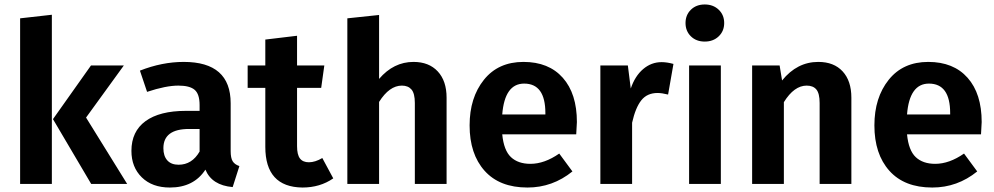

<svg xmlns="http://www.w3.org/2000/svg" viewBox="-20 -823 4447 859"><path d="M365 -297 549 0H388L217 -290L387 -530H534ZM212 0H70V-741L212 -757Z M779 -86Q839 -86 873 -145V-246H826Q711 -246 711 -160Q711 -125 728.5 -105.5Q746 -86 779 -86ZM1012 -361V-147Q1012 -116 1021 -101.5Q1030 -87 1051 -80L1021 14Q928 6 899 -64Q847 16 740 16Q661 16 614.5 -29.5Q568 -75 568 -148Q568 -235 631 -281Q694 -327 812 -327H873V-353Q873 -402 851 -421Q829 -440 778 -440Q722 -440 638 -412L606 -507Q705 -546 802 -546Q1012 -546 1012 -361Z M1422 -116 1471 -25Q1412 16 1333 16Q1167 14 1167 -166V-430H1088V-530H1167V-646L1309 -663V-530H1431L1417 -430H1309V-169Q1309 -131 1322 -114Q1335 -97 1362 -97Q1390 -97 1422 -116Z M1830 -546Q1899 -546 1938.5 -503.5Q1978 -461 1978 -386V0H1836V-362Q1836 -405 1821 -422.5Q1806 -440 1778 -440Q1722 -440 1676 -367V0H1534V-741L1676 -756V-470Q1741 -546 1830 -546Z M2420 -311V-317Q2420 -449 2325 -449Q2238 -449 2227 -311ZM2561 -277Q2561 -267 2558 -222H2227Q2234 -150 2266 -120Q2298 -90 2353 -90Q2416 -90 2482 -136L2541 -56Q2452 16 2340 16Q2215 16 2148 -59Q2081 -134 2081 -262Q2081 -386 2145 -466Q2209 -546 2322 -546Q2435 -546 2498 -475Q2561 -404 2561 -277Z M2940 -545Q2964 -545 2993 -537L2969 -400Q2941 -407 2922 -407Q2875 -407 2849 -374Q2823 -341 2808 -274V0H2666V-530H2789L2802 -427Q2821 -483 2857.5 -514Q2894 -545 2940 -545Z M3205 0H3063V-530H3205ZM3071 -779.5Q3095 -803 3133 -803Q3171 -803 3195.5 -779.5Q3220 -756 3220 -720Q3220 -684 3195.5 -660.5Q3171 -637 3133 -637Q3095 -637 3071 -660.5Q3047 -684 3047 -720Q3047 -756 3071 -779.5Z M3641 -546Q3711 -546 3750 -503.5Q3789 -461 3789 -386V0H3647V-362Q3647 -405 3632.5 -422.5Q3618 -440 3589 -440Q3533 -440 3487 -366V0H3345V-530H3468L3479 -463Q3546 -546 3641 -546Z M4231 -311V-317Q4231 -449 4136 -449Q4049 -449 4038 -311ZM4372 -277Q4372 -267 4369 -222H4038Q4045 -150 4077 -120Q4109 -90 4164 -90Q4227 -90 4293 -136L4352 -56Q4263 16 4151 16Q4026 16 3959 -59Q3892 -134 3892 -262Q3892 -386 3956 -466Q4020 -546 4133 -546Q4246 -546 4309 -475Q4372 -404 4372 -277Z"/></svg>

Font: FiraSans
Style: Regular
Weight: 600
Designer: Carrois Corporate & Edenspiekermann AG
Foundry: Carrois Corporate GbR & Edenspiekermann AG
Version: Version 3.106;PS 003.106;hotconv 1.0.70;makeotf.lib2.5.58329